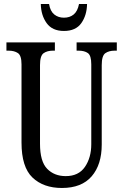

<svg xmlns="http://www.w3.org/2000/svg" viewBox="-20 -925 613 955"><path d="M288 10Q196 10 141.5 -42Q87 -94 87 -216V-605Q87 -649 69 -661Q51 -673 23 -673H12V-714H253V-673H243Q215 -673 197 -660.5Q179 -648 179 -601V-210Q179 -122 214.5 -85.5Q250 -49 307 -49Q371 -49 402.5 -95Q434 -141 434 -208V-605Q434 -649 417 -661Q400 -673 371 -673H361V-714H561V-673H550Q522 -673 504 -660.5Q486 -648 486 -601V-206Q486 -106 436 -48Q386 10 288 10ZM298 -771Q240 -771 212 -810Q184 -849 183 -905H224Q230 -869 250 -853Q270 -837 298 -837Q327 -837 346.5 -853Q366 -869 373 -905H413Q412 -849 384.5 -810Q357 -771 298 -771Z"/></svg>

Font: Noto Serif Myanmar ExtraCondensed
Style: Regular
Weight: 400
Width: 2
Designer: Ben Mitchell and the Monotype Design Team
Foundry: Monotype Imaging Inc.
Version: Version 2.106; ttfautohint (v1.8.4.7-5d5b)